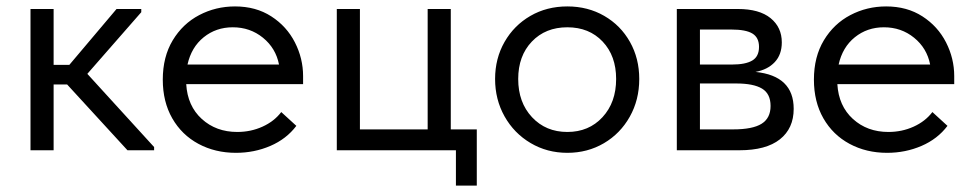

<svg xmlns="http://www.w3.org/2000/svg" viewBox="-20 -468 3022 598"><path d="M420 -430 252 -238 460 -10V0H377L189 -205H147V0H75V-440H147V-266H196L343 -440H420Z M924 -206H560Q564 -138 608.5 -97.5Q653 -57 719 -57Q761 -57 797.5 -73.5Q834 -90 856 -119L903 -76Q872 -35 822 -13.5Q772 8 715 8Q650 8 598 -20Q546 -48 516.5 -99.5Q487 -151 487 -220Q487 -291 518 -342.5Q549 -394 600.5 -421Q652 -448 712 -448Q777 -448 825 -417Q873 -386 898.5 -336Q924 -286 924 -231ZM564 -267H849Q839 -318 799 -350.5Q759 -383 705 -383Q653 -383 614.5 -352Q576 -321 564 -267Z M1465 110H1400V0H1029V-440H1101V-65H1312V-440H1384V-65H1465Z M1522 -222Q1522 -286 1551.5 -337.5Q1581 -389 1632 -418.5Q1683 -448 1747 -448Q1811 -448 1862 -418.5Q1913 -389 1942 -337.5Q1971 -286 1971 -222Q1971 -157 1941.5 -104.5Q1912 -52 1861 -22Q1810 8 1747 8Q1684 8 1632.5 -22.5Q1581 -53 1551.5 -105.5Q1522 -158 1522 -222ZM1899 -222Q1899 -294 1857 -338.5Q1815 -383 1747 -383Q1679 -383 1636.5 -338.5Q1594 -294 1594 -222Q1594 -149 1637 -103Q1680 -57 1747 -57Q1814 -57 1856.5 -103Q1899 -149 1899 -222Z M2452 -129Q2452 -68 2409 -34Q2366 0 2283 0H2088V-440H2278Q2345 -440 2380 -411.5Q2415 -383 2415 -336Q2415 -298 2393 -274.5Q2371 -251 2333 -244Q2452 -232 2452 -129ZM2258 -376H2160V-267H2260Q2302 -267 2323 -279.5Q2344 -292 2344 -322Q2344 -351 2323.5 -363.5Q2303 -376 2258 -376ZM2263 -65Q2324 -65 2352 -82.5Q2380 -100 2380 -138Q2380 -176 2353.5 -192Q2327 -208 2273 -208H2160V-65Z M2952 -206H2588Q2592 -138 2636.5 -97.5Q2681 -57 2747 -57Q2789 -57 2825.5 -73.5Q2862 -90 2884 -119L2931 -76Q2900 -35 2850 -13.5Q2800 8 2743 8Q2678 8 2626 -20Q2574 -48 2544.5 -99.5Q2515 -151 2515 -220Q2515 -291 2546 -342.5Q2577 -394 2628.5 -421Q2680 -448 2740 -448Q2805 -448 2853 -417Q2901 -386 2926.5 -336Q2952 -286 2952 -231ZM2592 -267H2877Q2867 -318 2827 -350.5Q2787 -383 2733 -383Q2681 -383 2642.5 -352Q2604 -321 2592 -267Z"/></svg>

Font: Tilda Sans
Style: Regular
Weight: 400
Designer: ParaType Ltd
Foundry: ParaType Ltd
Version: Version 1.002W